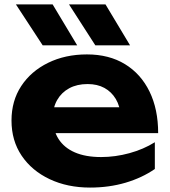

<svg xmlns="http://www.w3.org/2000/svg" viewBox="-20 -832 768 868"><path d="M387 16Q285 16 204.5 -22Q124 -60 78 -128Q32 -196 32 -287Q32 -376 76 -443Q120 -510 197.5 -548Q275 -586 373 -586Q473 -586 545 -542Q617 -498 656 -418Q695 -338 695 -230H181V-347H593L526 -305Q523 -352 503.5 -384.5Q484 -417 452 -434.5Q420 -452 376 -452Q328 -452 293 -433Q258 -414 238.5 -380Q219 -346 219 -301Q219 -244 244.5 -204Q270 -164 318.5 -143Q367 -122 437 -122Q501 -122 565 -139.5Q629 -157 680 -189V-68Q622 -28 547.5 -6Q473 16 387 16ZM457 -812 568 -627H411L292 -812ZM218 -812 329 -627H173L52 -812Z"/></svg>

Font: Unbounded SemiBold
Style: Regular
Weight: 600
Designer: Luke Prowse, Jean-Baptiste Morizot, Fátima Lázaro, Florian Runge
Foundry: NaN
Version: Version 1.700